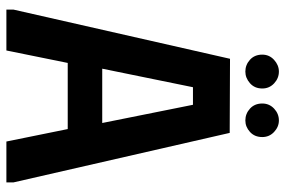

<svg xmlns="http://www.w3.org/2000/svg" viewBox="-166 -727 893 601"><g transform="rotate(90 280.5 -426.5)"><path d="M10 0V-22L164 -700L396 -699L551 -22V0H423L384 -192H177L138 0ZM195 -300H365L308 -584H253ZM204 -748Q183 -748 167 -762.5Q151 -777 151 -801Q151 -823 167.5 -838Q184 -853 204 -853Q225 -853 241 -838Q257 -823 257 -801Q257 -777 240.5 -762.5Q224 -748 204 -748ZM357 -748Q336 -748 320 -762.5Q304 -777 304 -801Q304 -823 320 -838Q336 -853 357 -853Q377 -853 393 -838Q409 -823 409 -801Q409 -777 393 -762.5Q377 -748 357 -748Z"/></g></svg>

Font: Phudu Light Medium
Style: Regular
Weight: 500
Version: Version 1.005;gftools[0.9.23]